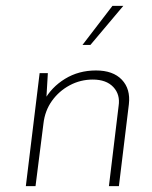

<svg xmlns="http://www.w3.org/2000/svg" viewBox="-20 -634 518 654"><path d="M143 -385 137 -283 130 -291Q155 -337 201.5 -365.5Q248 -394 307 -394Q365 -394 395 -362.5Q425 -331 419 -279L385 0H351L384 -273Q390 -312 366 -337.5Q342 -363 296 -363Q254 -363 217.5 -343.5Q181 -324 157 -290.5Q133 -257 128 -213L101 0H68L115 -385ZM400 -614 288 -481H261L363 -614Z"/></svg>

Font: Josefin Sans Thin ExtraLight
Style: Italic
Weight: 250
Italic angle: -7°
Version: Version 2.000